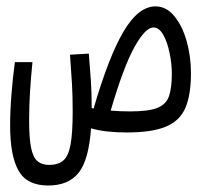

<svg xmlns="http://www.w3.org/2000/svg" viewBox="-20 -405 626 592"><path d="M371.1 3.4Q339.8 3.4 312.3 0.5Q284.7 -2.4 260.7 -9.3Q253.9 87.9 222.7 127.4Q191.4 167 128.4 167Q63 167 37.1 121.1Q11.2 75.2 11.2 -17.6Q11.2 -64 15.4 -115.2Q19.5 -166.5 25.9 -213.4H80.1Q75.2 -164.6 72.5 -121.1Q69.8 -77.6 69.8 -34.2Q69.8 21 75.9 50.8Q82 80.6 95.7 92Q109.4 103.5 131.3 103.5Q159.2 103.5 175 90.1Q190.9 76.7 197.5 41Q204.1 5.4 204.1 -61.5Q204.1 -109.4 201.9 -147.2Q199.7 -185.1 195.8 -236.3L253.9 -239.7Q257.8 -190.9 260.3 -154.8Q262.7 -118.7 262.7 -75.2Q262.7 -73.2 262.7 -71.8Q265.6 -71.3 268.6 -70.3Q315.4 -231 361.1 -308.1Q406.7 -385.3 459.5 -385.3Q492.7 -385.3 517.3 -355.5Q542 -325.7 555.4 -278.6Q568.8 -231.4 568.8 -179.2Q568.8 -113.3 552 -73.2Q535.2 -33.2 492.4 -14.9Q449.7 3.4 371.1 3.4ZM321.3 -64Q349.6 -61.5 382.3 -61.5Q438.5 -61.5 465.6 -72.5Q492.7 -83.5 501.2 -108.9Q509.8 -134.3 509.8 -177.7Q509.8 -208.5 502.9 -241.7Q496.1 -274.9 483.4 -297.6Q470.7 -320.3 453.1 -320.3Q428.2 -320.3 394.5 -259.8Q360.8 -199.2 321.3 -64Z"/></svg>

Font: Cascadia Code NF Light
Style: Regular
Weight: 300
Monospace: yes
Designer: Aaron Bell
Foundry: Saja Typeworks
Version: Version 2404.023; ttfautohint (v1.8.4)